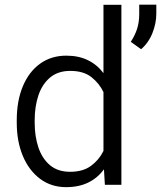

<svg xmlns="http://www.w3.org/2000/svg" viewBox="-20 -770 673 800"><path d="M49.8 -258.8V-269Q49.8 -350.1 75.2 -410.6Q100.6 -471.2 147 -504.6Q193.4 -538.1 256.3 -538.1Q308.1 -538.1 346.7 -519Q385.3 -500 411.1 -465.3V-750H485.8V0H417L413.1 -64.5Q387.2 -28.8 347.9 -9.5Q308.6 9.8 255.4 9.8Q193.4 9.8 147 -24.9Q100.6 -59.6 75.2 -120.1Q49.8 -180.7 49.8 -258.8ZM124.5 -269V-258.8Q124.5 -201.7 140.1 -155.3Q155.8 -108.9 188.5 -81.5Q221.2 -54.2 272 -54.2Q325.7 -54.2 359.1 -78.9Q392.6 -103.5 411.1 -141.1V-386.2Q394 -422.4 361.1 -448.5Q328.1 -474.6 272.9 -474.6Q221.7 -474.6 188.7 -447Q155.8 -419.4 140.1 -372.8Q124.5 -326.2 124.5 -269ZM631.3 -750.5V-712.4Q631.3 -673.8 615.5 -633.1Q599.6 -592.3 567.9 -564.9L524.9 -595.7Q542.5 -622.6 551.3 -650.1Q560.1 -677.7 560.1 -711.4V-750.5Z"/></svg>

Font: Vazirmatn RD FD Light
Style: Regular
Weight: 300
Designer: Saber Rastikerdar
Foundry: Saber Rastikerdar
Version: Version 33.003